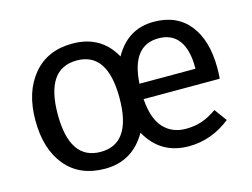

<svg xmlns="http://www.w3.org/2000/svg" viewBox="-80 -673 1075 818"><g transform="rotate(-15 457.5 -263.5)"><path d="M863.8 -278.8Q863.8 -256.3 861.8 -231.9H525.9Q532.2 -144.5 569.8 -103.8Q607.4 -63 668 -63Q706.5 -63 738.5 -73.7Q770.5 -84.5 805.2 -108.9L845.2 -54.2Q761.2 12.2 661.1 12.2Q536.6 12.2 476.1 -97.2Q413.6 12.2 292 12.2Q180.7 12.2 118.9 -62Q57.1 -136.2 57.1 -263.2Q57.1 -387.7 119.9 -463.4Q182.6 -539.1 293 -539.1Q419.4 -539.1 478 -433.1Q537.6 -539.1 651.9 -539.1Q753.9 -539.1 808.8 -470Q863.8 -400.9 863.8 -278.8ZM772.9 -299.8V-306.2Q772.9 -383.8 742.7 -424.8Q712.4 -465.8 653.8 -465.8Q535.6 -465.8 525.9 -299.8ZM428.2 -264.2Q428.2 -464.8 293 -464.8Q155.8 -464.8 155.8 -263.2Q155.8 -62 292 -62Q428.2 -62 428.2 -264.2Z"/></g></svg>

Font: FiraGO
Style: Regular
Weight: 400
Designer: bBox Type
Foundry: bBox Type GmbH
Version: Version 1.001;PS 001.001;hotconv 1.0.88;makeotf.lib2.5.64775